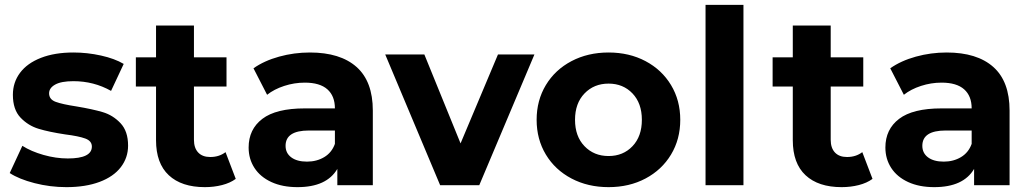

<svg xmlns="http://www.w3.org/2000/svg" viewBox="-20 -762 4243 790"><path d="M20 -50 72 -162Q108 -139 159 -124.5Q210 -110 259 -110Q358 -110 358 -159Q358 -182 331 -192Q304 -202 248 -209Q182 -219 139 -232Q96 -245 64.5 -278Q33 -311 33 -372Q33 -423 62.5 -462.5Q92 -502 148.5 -524Q205 -546 282 -546Q339 -546 395.5 -533.5Q452 -521 489 -499L437 -388Q366 -428 282 -428Q232 -428 207 -414Q182 -400 182 -378Q182 -353 209 -343Q236 -333 295 -324Q361 -313 403 -300.5Q445 -288 476 -255Q507 -222 507 -163Q507 -113 477 -74Q447 -35 389.5 -13.5Q332 8 253 8Q186 8 122 -8.5Q58 -25 20 -50Z M950 -26Q927 -9 893.5 -0.5Q860 8 823 8Q727 8 674.5 -41Q622 -90 622 -185V-406H539V-526H622V-657H778V-526H912V-406H778V-187Q778 -153 795.5 -134.5Q813 -116 845 -116Q882 -116 908 -136Z M1514 -307V0H1368V-67Q1324 8 1204 8Q1142 8 1096.5 -13Q1051 -34 1027 -71Q1003 -108 1003 -155Q1003 -230 1059.5 -273Q1116 -316 1234 -316H1358Q1358 -367 1327 -394.5Q1296 -422 1234 -422Q1191 -422 1149.5 -408.5Q1108 -395 1079 -372L1023 -481Q1067 -512 1128.5 -529Q1190 -546 1255 -546Q1380 -546 1447 -486.5Q1514 -427 1514 -307ZM1358 -170V-225H1251Q1155 -225 1155 -162Q1155 -132 1178.5 -114.5Q1202 -97 1243 -97Q1283 -97 1314 -115.5Q1345 -134 1358 -170Z M2179 -538 1952 0H1791L1565 -538H1726L1875 -172L2029 -538Z M2188 -269Q2188 -349 2226 -412Q2264 -475 2331.5 -510.5Q2399 -546 2484 -546Q2569 -546 2636 -510.5Q2703 -475 2741 -412Q2779 -349 2779 -269Q2779 -189 2741 -126Q2703 -63 2636 -27.5Q2569 8 2484 8Q2399 8 2331.5 -27.5Q2264 -63 2226 -126Q2188 -189 2188 -269ZM2621 -269Q2621 -337 2582.5 -377.5Q2544 -418 2484 -418Q2424 -418 2385 -377.5Q2346 -337 2346 -269Q2346 -201 2385 -160.5Q2424 -120 2484 -120Q2544 -120 2582.5 -160.5Q2621 -201 2621 -269Z M2883 -742H3039V0H2883Z M3570 -26Q3547 -9 3513.5 -0.5Q3480 8 3443 8Q3347 8 3294.5 -41Q3242 -90 3242 -185V-406H3159V-526H3242V-657H3398V-526H3532V-406H3398V-187Q3398 -153 3415.5 -134.5Q3433 -116 3465 -116Q3502 -116 3528 -136Z M4134 -307V0H3988V-67Q3944 8 3824 8Q3762 8 3716.5 -13Q3671 -34 3647 -71Q3623 -108 3623 -155Q3623 -230 3679.5 -273Q3736 -316 3854 -316H3978Q3978 -367 3947 -394.5Q3916 -422 3854 -422Q3811 -422 3769.5 -408.5Q3728 -395 3699 -372L3643 -481Q3687 -512 3748.5 -529Q3810 -546 3875 -546Q4000 -546 4067 -486.5Q4134 -427 4134 -307ZM3978 -170V-225H3871Q3775 -225 3775 -162Q3775 -132 3798.5 -114.5Q3822 -97 3863 -97Q3903 -97 3934 -115.5Q3965 -134 3978 -170Z"/></svg>

Font: APTA Sans Regular
Style: Bold Italic
Weight: 700
Version: Version 7.200